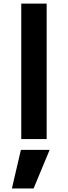

<svg xmlns="http://www.w3.org/2000/svg" viewBox="-20 -770 376 1063"><path d="M97.7 0V-750H238.3V0ZM254.9 59.6 166 273.4H45.9L95.7 59.6Z"/></svg>

Font: Mgen+ 1c bold
Style: Bold
Weight: 700
Designer: [Source Han Sans]
Ryoko NISHIZUKA  (kana & ideographs); Paul D. Hunt (Latin, Greek & Cyrillic); Wenlong ZHANG  (bopomofo
Version: Version 1.059.20150602